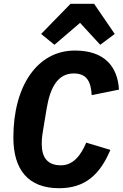

<svg xmlns="http://www.w3.org/2000/svg" viewBox="-20 -975 644 1007"><path d="M290.1 12.1C425.1 12.1 503.9 -57.9 558.9 -188.9L432.2 -226.9C404.8 -160.9 364 -108 300.1 -108C226.9 -108 198.9 -150.9 198.9 -220.9C198.9 -252.8 203.1 -274.9 207 -299L225.1 -408C244 -519.9 285.2 -589.8 366.8 -589.8C438.9 -589.8 457 -541.9 460.9 -475.9L604 -505C596.9 -626.1 528.1 -709.9 372.9 -709.9C176.1 -709.9 50.1 -524.9 50.1 -253.9C50.1 -87 126.1 12.1 290.1 12.1ZM195.7 -796.9 265.6 -740.1 399.9 -855.1 505.7 -740.1 581.7 -796.9 473.7 -954.9H349.8Z"/></svg>

Font: Margiela Mono Italic Bold It
Style: Regular
Weight: 700
Designer: Mike Abbink, Paul van der Laan, Pieter van Rosmalen
Foundry: Bold Monday
Version: Version 2.003 2021